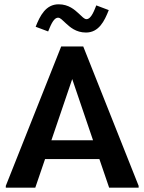

<svg xmlns="http://www.w3.org/2000/svg" viewBox="-20 -864 665 884"><path d="M144.2 -740.8 201.7 -719.2C210 -737.5 224.2 -782.5 247.5 -782.5C258.3 -782.5 267.5 -770.8 284.2 -755.8C301.7 -740 329.2 -714.2 375.8 -714.2C435 -714.2 460.8 -766.7 480.8 -817.5L423.3 -839.2C415.8 -820.8 400.8 -775.8 378.3 -775.8C367.5 -775.8 358.3 -787.5 341.7 -802.5C324.2 -818.3 296.7 -844.2 250 -844.2C190.8 -844.2 164.2 -791.7 144.2 -740.8ZM618.3 0V-8.3L363.3 -650H261.7L6.7 -8.3V0H142.5L187.5 -131.7H437.5L482.5 0ZM408.3 -218.3H216.7L312.5 -500Z"/></svg>

Font: Boon SemiBold
Style: Regular
Weight: 600
Designer: Sungsit Sawaiwan
Foundry: FontUni
Version: Version 2.0